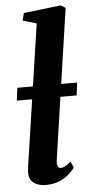

<svg xmlns="http://www.w3.org/2000/svg" viewBox="-57 -850 421 894"><g transform="rotate(-5 153.5 -403.5)"><path d="M180.5 -98.5Q178.5 -81.5 182.8 -72.2Q187 -63 197.5 -63Q205.5 -63 215.8 -68Q226 -73 244.5 -88.5L257 -59Q250 -49.5 233 -33Q216 -16.5 187.8 -3.2Q159.5 10 119.5 10Q100.5 10 82.8 3.8Q65 -2.5 53.8 -16.8Q42.5 -31 43 -54.5Q43 -59.5 43.8 -66.5Q44.5 -73.5 45.2 -80.8Q46 -88 47 -93L143.5 -743L79.5 -762L88 -796.5L261.5 -817L284 -804ZM307 -452.5 299.5 -393H20L27.5 -452.5Z"/></g></svg>

Font: Merriweather 36pt
Style: Bold Italic
Weight: 700
Italic angle: -7.8°
Version: Version 2.101